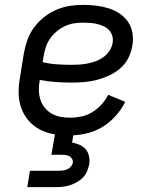

<svg xmlns="http://www.w3.org/2000/svg" viewBox="-20 -548 640 788"><path d="M262 8Q230 8 199.5 2.5Q169 -3 142.5 -17Q116 -31 96.5 -54Q77 -77 67 -105.5Q57 -134 56.5 -166Q56 -198 62 -230L78 -330Q83 -357 92.5 -384Q102 -411 119.5 -435Q137 -459 160.5 -477.5Q184 -496 210.5 -507.5Q237 -519 264.5 -523.5Q292 -528 320 -528Q347 -528 373 -525Q399 -522 424 -514.5Q449 -507 470 -493Q491 -479 505 -459Q519 -439 523.5 -413Q528 -387 523 -360Q519 -334 506.5 -309.5Q494 -285 473 -267Q452 -249 426.5 -237.5Q401 -226 375.5 -219.5Q350 -213 324 -211Q298 -209 273 -209Q240 -209 207 -211.5Q174 -214 143 -220V-218Q139 -197 139.5 -177Q140 -157 146 -138.5Q152 -120 164 -105.5Q176 -91 192.5 -81.5Q209 -72 228.5 -68.5Q248 -65 268 -65Q291 -65 314.5 -70Q338 -75 358.5 -87.5Q379 -100 396 -118.5Q413 -137 424 -159L494 -130Q478 -98 453 -70.5Q428 -43 397 -25Q366 -7 331 0.5Q296 8 262 8ZM273 -282Q289 -282 306 -283Q323 -284 340 -287.5Q357 -291 373.5 -297Q390 -303 404.5 -313.5Q419 -324 429 -339Q439 -354 442 -371Q445 -386 441 -400Q437 -414 428 -424Q419 -434 406 -440Q393 -446 379 -449.5Q365 -453 350 -454Q335 -455 320 -455Q301 -455 282.5 -452Q264 -449 246 -440.5Q228 -432 212.5 -419Q197 -406 185.5 -389.5Q174 -373 168 -354.5Q162 -336 159 -318L155 -293Q183 -286 213 -284Q243 -282 273 -282ZM92 220 103 153H218Q227 153 236.5 152Q246 151 254.5 147.5Q263 144 270 136.5Q277 129 279 120Q280 111 275.5 103.5Q271 96 263.5 92.5Q256 89 247 88Q238 87 229 87H191L206 0H282L276 37Q292 40 307 46.5Q322 53 332 65Q342 77 345.5 93.5Q349 110 346 127Q343 141 337 155.5Q331 170 319.5 181.5Q308 193 294 200.5Q280 208 266 212.5Q252 217 237 218.5Q222 220 207 220Z"/></svg>

Font: Iosevka Extended
Style: Italic
Weight: 400
Width: 7
Italic angle: -9°
Monospace: yes
Designer: Belleve Invis
Foundry: Belleve Invis
Version: Version 32.5.0; ttfautohint (v1.8.4)